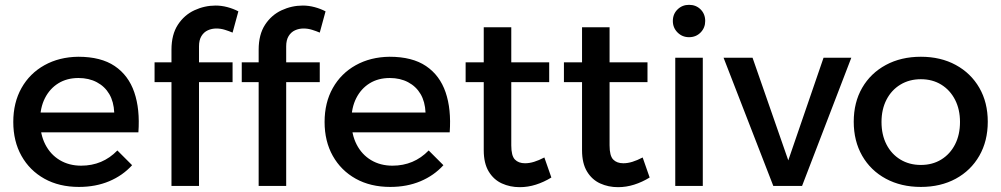

<svg xmlns="http://www.w3.org/2000/svg" viewBox="-20 -770 4145 795"><path d="M453 -304Q451 -349 432.5 -380.5Q414 -412 381 -429.5Q348 -447 305 -447Q257 -447 221.5 -425Q186 -403 166 -363.5Q146 -324 146 -271Q146 -214 167.5 -172Q189 -130 227.5 -107Q266 -84 316 -84Q405 -84 466 -147L527 -86Q488 -43 432 -19.5Q376 4 307 4Q225 4 164 -30Q103 -64 69 -124.5Q35 -185 35 -265Q35 -345 69 -405.5Q103 -466 164 -500Q225 -534 304 -535Q398 -535 455 -496.5Q512 -458 536 -388Q560 -318 553 -222H128V-304Z M690 -564Q690 -627 716.5 -667.5Q743 -708 785 -727.5Q827 -747 873 -747Q897 -747 921.5 -740.5Q946 -734 967 -723L943 -635Q929 -641 911.5 -646.5Q894 -652 876 -652Q857 -652 840.5 -644.5Q824 -637 814 -620.5Q804 -604 804 -578V0H690ZM620 -512H943V-430H620ZM1051 -564Q1051 -627 1077.5 -667.5Q1104 -708 1146 -727.5Q1188 -747 1234 -747Q1258 -747 1282.5 -740.5Q1307 -734 1328 -723L1304 -635Q1290 -641 1272.5 -646.5Q1255 -652 1237 -652Q1218 -652 1201.5 -644.5Q1185 -637 1175 -620.5Q1165 -604 1165 -578V0H1051ZM981 -512H1304V-430H981Z M1742 -304Q1740 -349 1721.5 -380.5Q1703 -412 1670 -429.5Q1637 -447 1594 -447Q1546 -447 1510.5 -425Q1475 -403 1455 -363.5Q1435 -324 1435 -271Q1435 -214 1456.5 -172Q1478 -130 1516.5 -107Q1555 -84 1605 -84Q1694 -84 1755 -147L1816 -86Q1777 -43 1721 -19.5Q1665 4 1596 4Q1514 4 1453 -30Q1392 -64 1358 -124.5Q1324 -185 1324 -265Q1324 -345 1358 -405.5Q1392 -466 1453 -500Q1514 -534 1593 -535Q1687 -535 1744 -496.5Q1801 -458 1825 -388Q1849 -318 1842 -222H1417V-304Z M2097 -168Q2097 -125 2112 -109.5Q2127 -94 2154 -94Q2172 -94 2191.5 -100Q2211 -106 2234 -118L2263 -35Q2232 -16 2199 -5.5Q2166 5 2132 5Q2092 5 2058 -10.5Q2024 -26 2003.5 -60Q1983 -94 1983 -148V-657H2097ZM1908 -512H2254V-430H1908Z M2504 -168Q2504 -125 2519 -109.5Q2534 -94 2561 -94Q2579 -94 2598.5 -100Q2618 -106 2641 -118L2670 -35Q2639 -16 2606 -5.5Q2573 5 2539 5Q2499 5 2465 -10.5Q2431 -26 2410.5 -60Q2390 -94 2390 -148V-657H2504ZM2315 -512H2661V-430H2315Z M2776 -531H2890V0H2776ZM2833 -750Q2862 -750 2881 -731Q2900 -712 2900 -683Q2900 -655 2881 -635.5Q2862 -616 2833 -616Q2805 -616 2785.5 -635.5Q2766 -655 2766 -683Q2766 -712 2785.5 -731Q2805 -750 2833 -750Z M2976 -531H3096L3244 -106L3390 -531H3505L3301 0H3182Z M3793 -535Q3875 -535 3937.5 -501Q4000 -467 4035 -406.5Q4070 -346 4070 -266Q4070 -186 4035 -125Q4000 -64 3937.5 -30Q3875 4 3793 4Q3711 4 3648 -30Q3585 -64 3550 -125Q3515 -186 3515 -266Q3515 -346 3550 -406.5Q3585 -467 3648 -501Q3711 -535 3793 -535ZM3793 -442Q3745 -442 3708 -419.5Q3671 -397 3650.5 -357Q3630 -317 3630 -265Q3630 -212 3650.5 -172Q3671 -132 3708 -109.5Q3745 -87 3793 -87Q3841 -87 3877.5 -109.5Q3914 -132 3934.5 -172Q3955 -212 3955 -265Q3955 -317 3934.5 -357Q3914 -397 3877.5 -419.5Q3841 -442 3793 -442Z"/></svg>

Font: Alexandria
Style: Regular
Weight: 400
Designer: Mohamed Gaber
Foundry: Kief Type Foundry
Version: Version 5.100